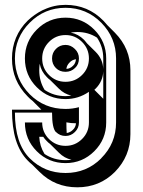

<svg xmlns="http://www.w3.org/2000/svg" viewBox="-20 -717 596 798"><path d="M269 -457Q257.3 -445.3 255.9 -430.7Q271 -431.2 283.2 -443.4Q289.1 -448.7 292 -455.6Q294.9 -462.4 295.9 -470.7Q279.8 -468.8 269 -457ZM255.9 -208.5Q255.9 -182.1 257.3 -164.1Q272 -166.5 282.7 -177.2Q294.4 -188 295.9 -204.6Q285.2 -204.6 275.4 -205.6Q265.6 -206.5 255.9 -208.5ZM409.2 -306.6V-420.9Q407.7 -378.9 377.4 -348.6Q376 -347.2 374.5 -345.9Q373 -344.7 372.1 -343.8ZM252.4 -51.3Q266.1 -51.3 277.3 -53.2Q248 -59.1 224.6 -82.5L188 -118.7Q181.2 -123.5 174.8 -130.4Q166 -138.7 159.7 -148.4H143.1Q145 -109.4 165 -77.1Q203.6 -51.3 252.4 -51.3ZM143.1 -425.3Q143.1 -379.4 165.5 -343.3Q204.1 -317.4 252.4 -317.4Q258.3 -317.4 264.2 -318.1Q270 -318.8 276.4 -319.8Q247.1 -326.2 224.6 -348.6L188 -384.8Q181.2 -389.6 174.8 -396.5Q150.9 -420.4 145 -452.1Q144 -445.3 143.6 -438.7Q143.1 -432.1 143.1 -425.3ZM301.3 -584Q294.4 -584 287.6 -583.3Q280.8 -582.5 273.9 -581.5Q305.2 -575.7 329.6 -551.3Q333 -547.4 335.9 -543.9Q338.9 -540.5 341.8 -536.6L377.4 -501.5Q407.7 -471.2 409.2 -429.7V-474.1Q409.2 -522 383.3 -560.5Q346.7 -584 301.3 -584ZM155.3 -673.8Q157.2 -674.8 158.9 -675.5Q160.6 -676.3 163.1 -677.2Q205.1 -696.8 252.4 -696.8Q345.2 -696.8 409.7 -630.9Q414.1 -626.5 418 -621.8Q421.9 -617.2 425.8 -612.8L457.5 -581.1Q522 -515.6 522 -425.3V-159.2Q522 -68.4 457.5 -2.4Q393.6 61.5 301.3 61.5Q208.5 61.5 144.5 -2.4L113.3 -33.2Q108.4 -37.1 103.8 -41.3Q99.1 -45.4 94.7 -50.3Q62.5 -83 46.1 -135Q29.8 -187 29.8 -261.2H151.9L144.5 -268.6L115.2 -297.9Q105 -305.2 94.7 -316.4Q62.5 -349.1 46.1 -388.2Q29.8 -427.2 29.8 -474.1Q29.8 -520 46.4 -559.8Q63 -599.6 94.7 -630.9Q122.6 -657.2 155.3 -673.8ZM252.4 -418.5Q228 -418.5 212.4 -434.1Q196.3 -450.2 196.3 -474.1Q196.3 -497.6 212.4 -513.7Q228.5 -530.3 252.4 -530.3Q274.4 -530.3 291.5 -513.2Q308.1 -497.1 308.1 -474.1Q308.1 -449.2 292 -434.6Q275.9 -418.5 252.4 -418.5ZM252.4 -377Q292.5 -377 321 -405.3Q349.6 -433.6 349.6 -474.1Q349.6 -514.2 321 -542.7Q292.5 -571.3 252.4 -571.3Q211.9 -571.3 183.6 -542.7Q155.3 -514.2 155.3 -474.1Q155.3 -433.6 183.6 -405.3Q211.9 -377 252.4 -377ZM252.4 -39.1Q182.1 -39.1 132.8 -88.4Q83.5 -137.7 83.5 -208H155.3Q155.3 -167.5 183.6 -139.2Q211.9 -110.8 252.4 -110.8Q292.5 -110.8 321 -139.2Q349.6 -167.5 349.6 -208V-335.4Q305.7 -305.2 252.4 -305.2Q182.1 -305.2 132.8 -354.5Q83.5 -403.8 83.5 -474.1Q83.5 -543.9 132.8 -593.8Q182.1 -643.6 252.4 -643.6Q322.3 -643.6 371.8 -593.8Q421.4 -543.9 421.4 -474.1V-208Q421.4 -137.7 371.8 -88.4Q322.3 -39.1 252.4 -39.1ZM252.4 2Q339.8 2 400.9 -59.1H400.4Q462.4 -121.1 462.4 -208V-474.1Q462.4 -560.1 400.9 -622.6Q339.4 -684.6 252.4 -684.6Q165 -684.6 103.5 -622.6Q42 -561 42 -474.1Q42 -387.7 103.5 -325.2Q164.6 -264.2 252.4 -264.2Q280.8 -264.2 308.1 -271.5V-208Q308.1 -184.6 291.5 -168.5Q274.9 -151.9 252.4 -151.9Q229 -151.9 212.4 -168.5V-168Q196.3 -184.1 196.3 -249H42Q42 -184.1 57.4 -137Q72.8 -89.8 103.5 -59.1Q164.6 2 252.4 2Z"/></svg>

Font: Gondrin
Style: Regular
Weight: 400
Designer: Peter Wiegel, original typeface by Carl Albert Fahrenwaldt 1901
Foundry: Peter Wiegel
Version: Version 1.000 2010 initial release